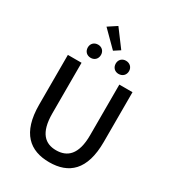

<svg xmlns="http://www.w3.org/2000/svg" viewBox="-247 -1200 1226 1351"><g transform="rotate(30 366.5 -524.0)"><path d="M364 -891 413 -923 310 -1061 240 -1015ZM253 -769C284 -769 306 -791 306 -823C306 -854 284 -876 253 -876C221 -876 199 -854 199 -823C199 -791 221 -769 253 -769ZM479 -769C511 -769 534 -791 534 -823C534 -854 511 -876 479 -876C448 -876 426 -854 426 -823C426 -791 448 -769 479 -769ZM367 13C525 13 629 -73 629 -303V-707H522V-296C522 -136 456 -84 367 -84C279 -84 215 -136 215 -296V-707H104V-303C104 -73 210 13 367 13Z"/></g></svg>

Font: Spoqa Han Sans Neo Medium
Style: Regular
Weight: 500
Designer: [Spoqa Han Sans Neo] Dong-huui Kim ___ Younghwa Kang ___ Yujin Lee ___ [Noto Sans] Ryoko NISHIZUKA ____ (kana & ideograp
Foundry: Spoqa (http://www.spoqa-han-sans.com)
Version: Version 1.100;hotconv 1.0.109;makeotfexe 2.5.65596